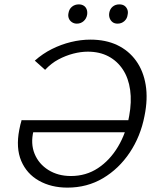

<svg xmlns="http://www.w3.org/2000/svg" viewBox="-20 -848 714 877"><path d="M288 9Q214 9 158 -22.5Q102 -54 77 -113Q52 -172 68 -255Q70 -266 73 -278.5Q76 -291 79 -300L145 -280Q142 -276 139 -267.5Q136 -259 133 -250Q119 -192 138 -145.5Q157 -99 201 -71.5Q245 -44 304 -44Q373 -44 427.5 -80Q482 -116 519 -178Q556 -240 570 -318Q582 -383 574.5 -437Q567 -491 541.5 -530Q516 -569 475.5 -590.5Q435 -612 381 -612Q349 -612 314.5 -603Q280 -594 247 -576.5Q214 -559 186 -529L139 -571Q175 -603 217 -624Q259 -645 304 -656Q349 -667 393 -667Q463 -667 515.5 -642Q568 -617 601.5 -570.5Q635 -524 645.5 -460Q656 -396 640 -318Q622 -225 572.5 -151Q523 -77 450.5 -34Q378 9 288 9ZM103 -244 79 -299H587L575 -244ZM331 -740Q318 -740 308 -747Q298 -754 294 -765Q290 -776 293 -789Q296 -807 309 -817.5Q322 -828 340 -828Q353 -828 362.5 -822Q372 -816 376 -805Q380 -794 378 -781Q375 -763 362 -751.5Q349 -740 331 -740ZM517 -740Q503 -740 494 -747Q485 -754 481 -765Q477 -776 479 -789Q482 -807 494.5 -817.5Q507 -828 525 -828Q539 -828 548 -822Q557 -816 561.5 -805Q566 -794 563 -781Q561 -763 548 -751.5Q535 -740 517 -740Z"/></svg>

Font: Ysabeau Infant
Style: Italic
Weight: 400
Italic angle: -12°
Designer: Christian Thalmann (Catharsis Fonts)
Version: Version 2.001;gftools[0.9.30]; featfreeze: ss01,ss02,lnum